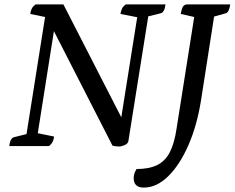

<svg xmlns="http://www.w3.org/2000/svg" viewBox="-20 -661 1062 869"><path d="M521 2Q511 2 503 1Q495 0 489 -2L224 -520L151 -58L225 -43Q223 -28 218 -18.5Q213 -9 202 0H22Q26 -35 43 -40L100 -54L184 -584L117 -598Q119 -613 124 -622.5Q129 -632 141 -641H267L529 -130L601 -583L525 -598Q528 -613 532.5 -622.5Q537 -632 549 -641H729Q725 -606 708 -601L651 -587L561 -22Q559 -11 544.5 -4.5Q530 2 521 2ZM631 188Q585 188 585 145Q585 125 598 104Q654 104 690.5 86.5Q727 69 748 29Q769 -11 779 -78L859 -584L798 -598Q801 -614 805.5 -626Q810 -638 823 -641H1022Q1017 -605 1002 -601L949 -586L890 -208Q872 -94 833 -4.5Q794 85 741.5 136.5Q689 188 631 188Z"/></svg>

Font: Petrona Medium
Style: Italic
Weight: 500
Italic angle: -9°
Designer: Ringo R. Seeber
Foundry: Ringo R. Seeber
Version: Version 2.001; ttfautohint (v1.8.3)